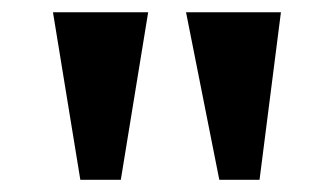

<svg xmlns="http://www.w3.org/2000/svg" viewBox="-20 -734 548 315"><path d="M111.8 -439 66.9 -713.9H223.1L178.2 -439ZM339.8 -439 285.2 -713.9H440.9L405.8 -439Z"/></svg>

Font: Sitara
Style: Bold
Weight: 700
Designer: Neelakash Kshetrimayum
Foundry: Neelakash Kshetrimayum
Version: Version 1.000;PS Version 1.000;PS 1.0;hotconv 1.;hotconv 1.0